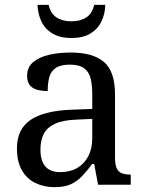

<svg xmlns="http://www.w3.org/2000/svg" viewBox="-20 -763 603 793"><path d="M205 10Q161 10 125.5 -7.5Q90 -25 70 -60.5Q50 -96 50 -150Q50 -230 106.5 -268Q163 -306 278 -310L361 -313V-373Q361 -409 355 -436.5Q349 -464 329 -480Q309 -496 268 -496Q230 -496 210 -482Q190 -468 183.5 -443.5Q177 -419 177 -387Q135 -387 113.5 -401.5Q92 -416 92 -450Q92 -485 116.5 -506Q141 -527 182 -536.5Q223 -546 272 -546Q364 -546 409.5 -507Q455 -468 455 -373V-114Q455 -86 461 -70.5Q467 -55 481 -48.5Q495 -42 517 -42H520V0H385L369 -86H361Q340 -58 320 -36.5Q300 -15 273.5 -2.5Q247 10 205 10ZM228 -52Q269 -52 298.5 -69Q328 -86 344.5 -117.5Q361 -149 361 -191V-272L297 -269Q240 -267 207.5 -252Q175 -237 161 -210.5Q147 -184 147 -145Q147 -114 156 -93.5Q165 -73 183 -62.5Q201 -52 228 -52ZM275 -606Q228 -606 197 -624.5Q166 -643 151 -674.5Q136 -706 135 -743H181Q189 -707 213.5 -691Q238 -675 275 -675Q312 -675 336.5 -691Q361 -707 369 -743H415Q414 -706 399 -674.5Q384 -643 353.5 -624.5Q323 -606 275 -606Z"/></svg>

Font: Noto Serif Telugu
Style: Regular
Weight: 400
Designer: Jelle Bosma - Monotype Design Team
Foundry: Monotype Imaging Inc.
Version: Version 2.003